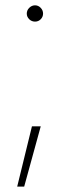

<svg xmlns="http://www.w3.org/2000/svg" viewBox="-20 -525 271 725"><path d="M71.3 179.7H44.9L100.6 -47.9H133.8ZM81.1 -473.6Q81.1 -486.3 90.6 -495.6Q100.1 -504.9 112.3 -504.9Q124.5 -504.9 133.5 -495.6Q142.6 -486.3 142.6 -473.6Q142.6 -461.4 133.8 -452.4Q125 -443.4 112.3 -443.4Q99.6 -443.4 90.3 -452.4Q81.1 -461.4 81.1 -473.6Z"/></svg>

Font: Pretendard Std Thin
Style: Regular
Weight: 100
Designer: Base glyphs from Inter by Rasmus Andersson; Hangeul glyphs from Noto Sans CJK(Source Han Sans) by Jang Soo-young and Kan
Foundry: Kil Hyung-jin
Version: Version 1.309